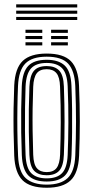

<svg xmlns="http://www.w3.org/2000/svg" viewBox="-20 -853 428 880"><path d="M194 7.5Q117.8 7.5 83.1 -27Q48.5 -61.5 45.2 -139.5Q43 -197.8 42.2 -250.8Q41.5 -303.8 42.2 -355.5Q43 -407.2 45.2 -461.2Q49 -540.8 84.4 -574.1Q119.8 -607.5 194 -607.5Q270.8 -607.5 304.9 -572.8Q339 -538 342.2 -460.2Q345.8 -372.8 345.8 -296Q345.8 -219.2 342.5 -139Q338.8 -59 303.2 -25.8Q267.8 7.5 194 7.5ZM194 -6.8Q258.5 -6.8 290.1 -36.8Q321.8 -66.8 325 -139.5Q328.2 -219.5 328.4 -294.6Q328.5 -369.8 325 -459.5Q322 -529 292.5 -561.1Q263 -593.2 194 -593.2Q127.2 -593.2 96.4 -562.1Q65.5 -531 62.5 -458.5Q60.5 -410.8 59.8 -360.4Q59 -310 59.6 -255.2Q60.2 -200.5 62.8 -139.2Q65.8 -65 98.5 -35.9Q131.2 -6.8 194 -6.8ZM194 -21Q137 -21 109.9 -48.6Q82.8 -76.2 80 -142.2Q78 -192.5 77.2 -245.5Q76.5 -298.5 77.1 -352.1Q77.8 -405.8 79.8 -457.8Q82.8 -523.2 109.6 -551.1Q136.5 -579 194 -579Q248.8 -579 276.8 -552.5Q304.8 -526 307.5 -460.2Q309.8 -403.5 310.4 -350.6Q311 -297.8 310.4 -246.2Q309.8 -194.8 307.8 -142.5Q305 -76.2 277.9 -48.6Q250.8 -21 194 -21ZM194 -35.5Q241.8 -35.5 264.8 -59.9Q287.8 -84.2 290.2 -143Q293 -210.2 293.4 -289.9Q293.8 -369.5 290.2 -457Q287.8 -516.8 264.4 -540.6Q241 -564.5 194 -564.5Q146 -564.5 123 -540.2Q100 -516 97.2 -457.2Q95.5 -412.2 94.8 -361.8Q94 -311.2 94.5 -256.4Q95 -201.5 97.2 -142.5Q99.8 -82.5 123.6 -59Q147.5 -35.5 194 -35.5ZM194 -49.8Q156.2 -49.8 136.5 -70.2Q116.8 -90.8 114.8 -143.2Q112.8 -197.5 112.1 -249.1Q111.5 -300.8 112.1 -352.1Q112.8 -403.5 114.8 -456.2Q117 -507 135.6 -528.6Q154.2 -550.2 194 -550.2Q231.5 -550.2 251.1 -529.9Q270.8 -509.5 272.8 -456.8Q275.8 -376.2 275.9 -297.2Q276 -218.2 272.8 -143.8Q270.8 -92.5 251.9 -71.1Q233 -49.8 194 -49.8ZM194 -64.2Q225.2 -64.2 239.5 -83.2Q253.8 -102.2 255.5 -144.8Q258 -214.8 258.4 -291.1Q258.8 -367.5 255.2 -456Q253.8 -499.5 238.8 -517.6Q223.8 -535.8 194 -535.8Q162.5 -535.8 148.2 -516.8Q134 -497.8 132.2 -455.5Q130.2 -404 129.5 -354.5Q128.8 -305 129.5 -253.5Q130.2 -202 132.2 -143.8Q133.8 -99.5 149.2 -81.9Q164.8 -64.2 194 -64.2ZM214.2 -702.5V-716.8H291V-702.5ZM96.8 -645V-659.2H173.8V-645ZM96.8 -673.8V-688H173.8V-673.8ZM96.8 -702.5V-716.8H173.8V-702.5ZM214.2 -645V-659.2H291V-645ZM214.2 -673.8V-688H291V-673.8ZM334 -818.8H54.2V-833H334ZM334 -761.2H54.2V-775.5H334ZM334 -790H54.2V-804.2H334Z"/></svg>

Font: Big Shoulders Inline Display Thin SemiBold
Style: Regular
Weight: 600
Version: Version 2.002